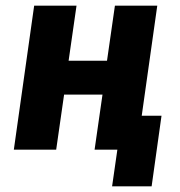

<svg xmlns="http://www.w3.org/2000/svg" viewBox="-20 -530 636 680"><path d="M377 130 408 -86 399 -120H552L517 130ZM29 0 101 -510H251L223 -315H359L387 -510H537L465 0H315L343 -195H207L179 0Z"/></svg>

Font: Finlandica
Style: Italic
Weight: 400
Italic angle: -8°
Designer: Niklas Ekholm, Juho Hiilivirta, Jaakko Suomalainen
Foundry: Helsinki Type Studio
Version: Version 1.064